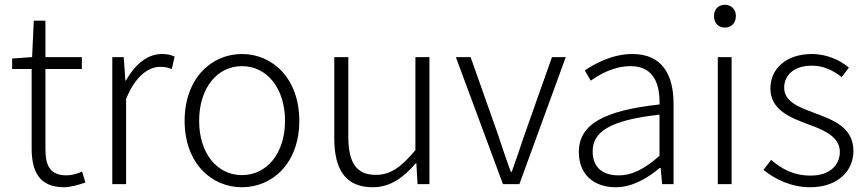

<svg xmlns="http://www.w3.org/2000/svg" viewBox="-20 -774 3646 807"><path d="M250 13C274 13 308 4 339 -7L325 -53C307 -44 280 -37 260 -37C189 -37 171 -80 171 -147V-484H324V-534H171V-687H122L115 -534L31 -528V-484H113V-151C113 -53 145 13 250 13Z M452 0H510V-358C550 -457 606 -493 653 -493C674 -493 685 -490 702 -484L714 -536C697 -544 681 -547 660 -547C598 -547 546 -501 509 -435H507L500 -534H452Z M997 13C1126 13 1238 -89 1238 -266C1238 -444 1126 -547 997 -547C868 -547 756 -444 756 -266C756 -89 868 13 997 13ZM997 -38C892 -38 817 -130 817 -266C817 -403 892 -496 997 -496C1102 -496 1178 -403 1178 -266C1178 -130 1102 -38 997 -38Z M1547 13C1621 13 1676 -28 1728 -88H1730L1735 0H1785V-534H1726V-143C1666 -71 1621 -39 1560 -39C1478 -39 1444 -90 1444 -200V-534H1385V-193C1385 -55 1437 13 1547 13Z M2094 0H2163L2358 -534H2300L2184 -206C2167 -154 2148 -100 2131 -52H2127C2109 -100 2091 -154 2074 -206L1958 -534H1896Z M2568 13C2637 13 2700 -24 2753 -68H2757L2763 0H2811V-338C2811 -456 2766 -547 2638 -547C2552 -547 2478 -505 2438 -478L2463 -435C2501 -462 2561 -496 2631 -496C2732 -496 2754 -414 2752 -335C2518 -309 2413 -252 2413 -135C2413 -35 2482 13 2568 13ZM2580 -37C2520 -37 2471 -64 2471 -138C2471 -219 2542 -269 2752 -292V-119C2690 -65 2639 -37 2580 -37Z M2997 0H3055V-534H2997ZM3027 -658C3053 -658 3073 -676 3073 -707C3073 -735 3053 -754 3027 -754C3000 -754 2981 -735 2981 -707C2981 -676 3000 -658 3027 -658Z M3385 13C3503 13 3567 -57 3567 -139C3567 -242 3478 -271 3396 -302C3334 -325 3276 -348 3276 -406C3276 -454 3313 -498 3392 -498C3444 -498 3482 -477 3518 -450L3548 -490C3509 -523 3452 -547 3393 -547C3280 -547 3218 -481 3218 -403C3218 -311 3303 -279 3381 -250C3442 -228 3510 -199 3510 -136C3510 -81 3469 -36 3387 -36C3315 -36 3266 -64 3221 -102L3189 -60C3238 -20 3307 13 3385 13Z"/></svg>

Font: Noto Sans TC Light
Style: Regular
Weight: 300
Designer: Ryoko NISHIZUKA 西塚涼子 (kana, bopomofo & ideographs); Paul D. Hunt (Latin, Greek & Cyrillic); Sandoll Communications 산돌커뮤니
Foundry: Adobe
Version: Version 2.004;hotconv 1.0.118;makeotfexe 2.5.65603